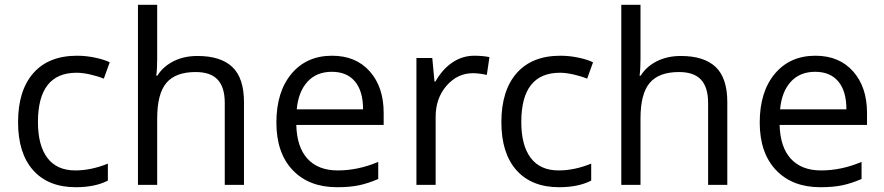

<svg xmlns="http://www.w3.org/2000/svg" viewBox="-20 -780 3730 810"><path d="M299.8 9.8Q183.6 9.8 119.9 -61.8Q56.2 -133.3 56.2 -264.2Q56.2 -398.4 120.8 -471.7Q185.5 -544.9 305.2 -544.9Q343.8 -544.9 382.3 -536.6Q420.9 -528.3 442.9 -517.1L418 -448.2Q391.1 -459 359.4 -466.1Q327.6 -473.1 303.2 -473.1Q140.1 -473.1 140.1 -265.1Q140.1 -166.5 179.9 -113.8Q219.7 -61 297.9 -61Q364.7 -61 435.1 -89.8V-18.1Q381.3 9.8 299.8 9.8Z M928.2 0V-346.2Q928.2 -411.6 898.4 -443.8Q868.7 -476.1 805.2 -476.1Q720.7 -476.1 681.9 -430.2Q643.1 -384.3 643.1 -279.8V0H562V-759.8H643.1V-529.8Q643.1 -488.3 639.2 -460.9H644Q668 -499.5 712.2 -521.7Q756.3 -543.9 813 -543.9Q911.1 -543.9 960.2 -497.3Q1009.3 -450.7 1009.3 -349.1V0Z M1401.9 9.8Q1283.2 9.8 1214.6 -62.5Q1146 -134.8 1146 -263.2Q1146 -392.6 1209.7 -468.8Q1273.4 -544.9 1380.9 -544.9Q1481.4 -544.9 1540 -478.8Q1598.6 -412.6 1598.6 -304.2V-252.9H1230Q1232.4 -158.7 1277.6 -109.9Q1322.8 -61 1404.8 -61Q1491.2 -61 1575.7 -97.2V-24.9Q1532.7 -6.3 1494.4 1.7Q1456.1 9.8 1401.9 9.8ZM1379.9 -477.1Q1315.4 -477.1 1277.1 -435.1Q1238.8 -393.1 1231.9 -318.8H1511.7Q1511.7 -395.5 1477.5 -436.3Q1443.4 -477.1 1379.9 -477.1Z M1981 -544.9Q2016.6 -544.9 2044.9 -539.1L2033.7 -463.9Q2000.5 -471.2 1975.1 -471.2Q1910.2 -471.2 1864 -418.5Q1817.9 -365.7 1817.9 -287.1V0H1736.8V-535.2H1803.7L1813 -436H1816.9Q1846.7 -488.3 1888.7 -516.6Q1930.7 -544.9 1981 -544.9Z M2338.9 9.8Q2222.7 9.8 2158.9 -61.8Q2095.2 -133.3 2095.2 -264.2Q2095.2 -398.4 2159.9 -471.7Q2224.6 -544.9 2344.2 -544.9Q2382.8 -544.9 2421.4 -536.6Q2460 -528.3 2481.9 -517.1L2457 -448.2Q2430.2 -459 2398.4 -466.1Q2366.7 -473.1 2342.3 -473.1Q2179.2 -473.1 2179.2 -265.1Q2179.2 -166.5 2219 -113.8Q2258.8 -61 2336.9 -61Q2403.8 -61 2474.1 -89.8V-18.1Q2420.4 9.8 2338.9 9.8Z M2967.3 0V-346.2Q2967.3 -411.6 2937.5 -443.8Q2907.7 -476.1 2844.2 -476.1Q2759.8 -476.1 2720.9 -430.2Q2682.1 -384.3 2682.1 -279.8V0H2601.1V-759.8H2682.1V-529.8Q2682.1 -488.3 2678.2 -460.9H2683.1Q2707 -499.5 2751.2 -521.7Q2795.4 -543.9 2852.1 -543.9Q2950.2 -543.9 2999.3 -497.3Q3048.3 -450.7 3048.3 -349.1V0Z M3440.9 9.8Q3322.3 9.8 3253.7 -62.5Q3185.1 -134.8 3185.1 -263.2Q3185.1 -392.6 3248.8 -468.8Q3312.5 -544.9 3419.9 -544.9Q3520.5 -544.9 3579.1 -478.8Q3637.7 -412.6 3637.7 -304.2V-252.9H3269Q3271.5 -158.7 3316.7 -109.9Q3361.8 -61 3443.8 -61Q3530.3 -61 3614.7 -97.2V-24.9Q3571.8 -6.3 3533.4 1.7Q3495.1 9.8 3440.9 9.8ZM3418.9 -477.1Q3354.5 -477.1 3316.2 -435.1Q3277.8 -393.1 3271 -318.8H3550.8Q3550.8 -395.5 3516.6 -436.3Q3482.4 -477.1 3418.9 -477.1Z"/></svg>

Font: f01333215
Style: Regular
Weight: 400
Foundry: Ascender Corporation
Version: Version 1.10